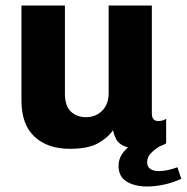

<svg xmlns="http://www.w3.org/2000/svg" viewBox="-20 -531 679 698"><path d="M234 10Q153 10 105.5 -34Q58 -78 58 -166V-511H216V-190Q216 -146 237.5 -125.5Q259 -105 293 -105Q328 -105 351.5 -128.5Q375 -152 375 -193V-511H532V-119Q532 -91 555 -91Q562 -91 569 -92.5Q576 -94 584 -99V-10Q571 -1 545.5 4.5Q520 10 497 10Q455 10 433.5 1Q412 -8 403.5 -23Q395 -38 391 -58Q372 -30 336 -10Q300 10 234 10ZM515 147Q470 147 440.5 129Q411 111 411 72Q411 48 423.5 29.5Q436 11 452 0H562Q545 10 530 24.5Q515 39 515 58Q515 76 527 83.5Q539 91 557 91Q574 91 591.5 87Q609 83 625 77L639 119Q609 133 576.5 140Q544 147 515 147Z"/></svg>

Font: Chivo Mono
Style: Bold
Weight: 700
Monospace: yes
Designer: Hector Gatti
Foundry: Omnibus-Type
Version: Version 1.008; ttfautohint (v1.8.4.7-5d5b)